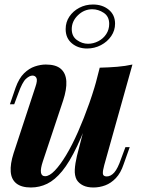

<svg xmlns="http://www.w3.org/2000/svg" viewBox="-20 -817 637 851"><path d="M393 -351Q356 -241 322 -169.5Q288 -98 255.5 -58.5Q223 -19 189 -2.5Q155 14 117 14Q75 14 52.5 -4Q30 -22 27.5 -56Q25 -90 40 -137L137 -432Q147 -461 141.5 -471.5Q136 -482 124 -482Q111 -482 95 -467.5Q79 -453 61 -403L43 -355H24L49 -428Q64 -470 86.5 -492Q109 -514 134.5 -522.5Q160 -531 183 -531Q228 -531 250 -511.5Q272 -492 274 -456.5Q276 -421 260 -372L170 -102Q148 -36 180 -36Q199 -36 223 -61Q247 -86 273.5 -130Q300 -174 326 -233Q352 -292 376 -360Q400 -428 418 -499ZM442 -85Q435 -60 436 -47.5Q437 -35 453 -35Q471 -35 486.5 -52.5Q502 -70 517 -114L536 -165H555L528 -89Q515 -50 493.5 -27.5Q472 -5 446.5 4.5Q421 14 394 14Q367 14 348.5 5Q330 -4 320 -20Q310 -39 311.5 -65.5Q313 -92 321 -126L422 -517Q463 -518 499.5 -521Q536 -524 567 -531ZM392 -797Q434 -797 462 -774Q490 -751 490 -712Q490 -682 473 -657Q456 -632 427.5 -617Q399 -602 366 -602Q326 -602 298.5 -625Q271 -648 271 -688Q271 -719 287.5 -743.5Q304 -768 331.5 -782.5Q359 -797 392 -797ZM370 -623Q394 -623 416 -634.5Q438 -646 451 -666Q464 -686 464 -711Q464 -744 440 -760Q416 -776 389 -776Q353 -776 325.5 -749.5Q298 -723 298 -688Q298 -656 321 -639.5Q344 -623 370 -623Z"/></svg>

Font: Playfair Display
Style: Bold Italic
Weight: 700
Italic angle: -14°
Designer: Claus Eggers Sørensen
Foundry: Claus Eggers Sørensen
Version: Version 1.203